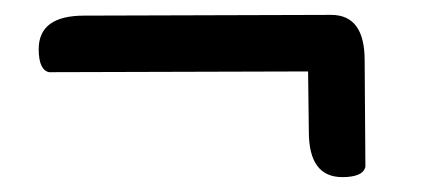

<svg xmlns="http://www.w3.org/2000/svg" viewBox="-20 -472 577 258"><path d="M46 -375Q32 -378 32 -406Q32 -451 93 -451L425 -452Q470 -452 470 -391L471 -248Q468 -234 440 -234Q395 -234 395 -295L394 -376Z"/></svg>

Font: Sofia
Style: Regular
Weight: 400
Designer: Paula Nazal and Daniel Hernndez
Foundry: Paula Nazal, Daniel Hernndez
Version: Version 1.001